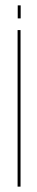

<svg xmlns="http://www.w3.org/2000/svg" viewBox="-20 -616 139 715"><path d="M45.5 -504V79H56.5V-504ZM46 -547.5H57V-596H46Z"/></svg>

Font: Anybody Thin Condensed
Style: Regular
Weight: 100
Width: 3
Version: Version 1.113;gftools[0.9.25]